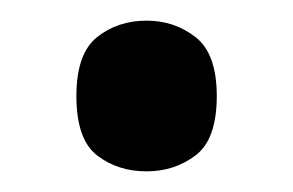

<svg xmlns="http://www.w3.org/2000/svg" viewBox="-20 -159 284 186"><path d="M122 7Q94 7 74 -8.5Q54 -24 54 -66Q54 -107 74 -123Q94 -139 122 -139Q149 -139 169.5 -123Q190 -107 190 -66Q190 -24 169.5 -8.5Q149 7 122 7Z"/></svg>

Font: Noto Serif Thai ExtraCondensed
Style: Bold
Weight: 700
Width: 2
Designer: Monotype Design Team
Foundry: Monotype Imaging Inc.
Version: Version 2.002; ttfautohint (v1.8.4.7-5d5b)